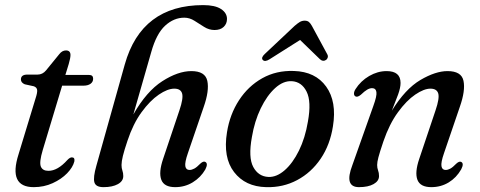

<svg xmlns="http://www.w3.org/2000/svg" viewBox="-20 -742 1928 771"><path d="M116 -395.5 79.5 -403.5Q64 -410 64 -423Q64 -442.5 90 -442.5H131Q151 -442.5 165 -459.5L218 -524.5Q229.5 -539.5 245 -539.5Q263 -539.5 263 -521Q263 -509 256 -485L242.5 -441H338Q354 -441 354 -426Q354 -413 343.5 -405.5Q333 -398 315 -398H229.5L151.5 -139Q137 -90.5 144 -73.2Q151 -56 174.5 -56Q211.5 -56 250.5 -99.5Q261.5 -111 269.5 -110Q281.5 -109.5 278.5 -93.5Q272.5 -70 249.5 -46.2Q226.5 -22.5 191.5 -6.5Q156.5 9.5 115.5 9.5Q12.5 9.5 54.5 -122.5L122.5 -346Q130.5 -370 129.2 -380.5Q128 -391 116 -395.5Z M492 -177Q479 -138.5 473.5 -116Q468 -93.5 468 -79.5Q468 -66.5 471.5 -57Q475 -47.5 475 -35Q475 -14.5 453.2 -2.5Q431.5 9.5 395.5 9.5Q364.5 9.5 359 -10Q353.5 -29.5 367 -76.5L481 -483Q548 -721.5 796 -721.5Q843.5 -721.5 867.5 -705.8Q891.5 -690 891.5 -666Q891.5 -646.5 878.2 -634Q865 -621.5 841.5 -621.5Q819.5 -621.5 800 -633.8Q780.5 -646 761 -658.5Q741.5 -671 720 -671Q678 -671 643 -638.8Q608 -606.5 587.5 -533.5L515.5 -282.5Q568.5 -375.5 631.8 -416Q695 -456.5 748.5 -456.5Q804 -456.5 812.5 -417.2Q821 -378 798 -312.5L734.5 -127Q721.5 -89.5 724.2 -74.5Q727 -59.5 741 -59.5Q750 -59.5 760.2 -65Q770.5 -70.5 784.5 -85Q796.5 -96 804 -92Q817 -86 804.5 -61.5Q786 -29.5 754.2 -10Q722.5 9.5 683.5 9.5Q639 9.5 627.8 -20Q616.5 -49.5 635 -104L700.5 -299Q717 -347.5 711.2 -366.8Q705.5 -386 680 -386Q653 -386 617.8 -362Q582.5 -338 548.5 -291.5Q514.5 -245 492 -177Z M1160 -457Q1246.5 -454.5 1289.8 -394.2Q1333 -334 1317 -235Q1305.5 -160.5 1267.8 -104.8Q1230 -49 1173.2 -18.8Q1116.5 11.5 1048.5 9.5Q965 7.5 920 -51Q875 -109.5 891.5 -211Q903 -283 939.8 -339.5Q976.5 -396 1033 -427.8Q1089.5 -459.5 1160 -457ZM1057.5 -31.5Q1090.5 -30 1123 -58.2Q1155.5 -86.5 1180.5 -137.2Q1205.5 -188 1216.5 -254Q1231 -334.5 1211.2 -374Q1191.5 -413.5 1152 -416Q1117.5 -418 1084.8 -388.2Q1052 -358.5 1027 -306.8Q1002 -255 991.5 -191.5Q976.5 -109.5 997 -71.5Q1017.5 -33.5 1057.5 -31.5ZM1062.5 -504Q1043.5 -492 1035 -501.5Q1027.5 -510.5 1043 -525L1163 -638Q1174.5 -648 1183.5 -653.5Q1192.5 -659 1203.5 -659Q1214.5 -659 1220.8 -653.5Q1227 -648 1232.5 -638L1294 -524.5Q1298 -517.5 1296 -511Q1294 -504.5 1289.5 -501.5Q1277 -493 1265 -504L1185 -581.5Z M1408.5 -354.5Q1402 -357 1401.5 -365.2Q1401 -373.5 1407.5 -384Q1428.5 -417 1462.5 -436.8Q1496.5 -456.5 1532.5 -456.5Q1588.5 -456.5 1588.5 -409Q1588.5 -390 1578.8 -363Q1569 -336 1553.5 -297.5Q1607.5 -385 1668.2 -420.8Q1729 -456.5 1777 -456.5Q1833 -456.5 1841.2 -417.5Q1849.5 -378.5 1826.5 -313L1763 -127Q1750 -89.5 1752.8 -74.5Q1755.5 -59.5 1769.5 -59.5Q1778.5 -59.5 1788.2 -64.8Q1798 -70 1812.5 -85Q1824 -95.5 1831.5 -92Q1844.5 -86 1832 -62Q1813 -28.5 1781.8 -9.5Q1750.5 9.5 1712 9.5Q1667.5 9.5 1656.2 -20Q1645 -49.5 1663.5 -104L1729 -299Q1745.5 -347.5 1739.8 -366.8Q1734 -386 1708.5 -386Q1682.5 -386 1647.5 -362.2Q1612.5 -338.5 1578 -291.2Q1543.5 -244 1519.5 -174Q1504.5 -129.5 1499.5 -110.2Q1494.5 -91 1494.5 -79.5Q1494.5 -67.5 1498.2 -57.8Q1502 -48 1502 -35Q1502 -15 1480.2 -2.8Q1458.5 9.5 1421.5 9.5Q1361 9.5 1395 -79L1479 -316Q1494 -357 1491.5 -372.5Q1489 -388 1474 -388Q1465 -388 1454.5 -382Q1444 -376 1429 -361.5Q1416 -351 1408.5 -354.5Z"/></svg>

Font: Fraunces 72pt S050
Style: Italic
Weight: 400
Italic angle: -16°
Version: Version 1.000; ttfautohint (v1.8.3)